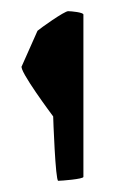

<svg xmlns="http://www.w3.org/2000/svg" viewBox="-20 -782 206 343"><path d="M19 -664C12 -658 75 -574 75 -574C75 -571 79 -459 84 -459C89 -459 129 -462 129 -466V-756C129 -760 107 -762 102 -762C96 -763 50 -730 47 -727Z"/></svg>

Font: Ampere
Style: SCUltCnd
Weight: 400
Version: Version 1